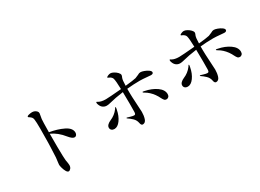

<svg xmlns="http://www.w3.org/2000/svg" viewBox="-32 -1509 3064 2267"><g transform="rotate(-30 1500.0 -376.0)"><path d="M729 -323Q729 -304 719 -291Q709 -278 694 -278Q664 -278 621 -331Q550 -421 459 -462V-447V-284Q461 -126 465 -98Q475 -46 475 -26Q475 1 460.5 18Q446 35 432 35Q416 35 402 11Q388 -13 379.5 -44Q371 -75 371 -89Q371 -100 374 -118Q380 -157 382 -183Q385 -220 388 -317Q388 -337 390 -379Q392 -443 392 -566Q392 -664 387 -695Q384 -718 374 -729Q364 -740 345 -753Q340 -756 337 -758Q334 -760 334 -763Q334 -775 359.5 -781Q385 -787 404 -787Q439 -787 464 -762Q476 -750 476 -733Q476 -724 472 -708Q461 -664 461 -602L459 -482Q564 -465 646.5 -425Q729 -385 729 -323Z M1517 -413Q1517 -365 1524 -253Q1530 -173 1530 -142Q1530 -92 1516.5 -50Q1503 -8 1467 -7Q1444 -7 1438 -45Q1430 -86 1400 -114.5Q1370 -143 1343 -160Q1336 -165 1336 -168Q1336 -172 1341 -172L1347 -171Q1351 -170 1382.5 -160.5Q1414 -151 1430 -151Q1444 -151 1448 -159.5Q1452 -168 1453 -184L1454 -295Q1454 -402 1452 -456Q1340 -441 1261 -420Q1232 -412 1209 -412Q1181 -412 1158.5 -428Q1136 -444 1125 -475Q1119 -489 1119 -500Q1119 -512 1124 -512Q1129 -512 1144 -502Q1157 -494 1181.5 -488.5Q1206 -483 1237 -483Q1277 -483 1451 -498Q1448 -613 1438 -646Q1430 -670 1399 -685Q1379 -692 1379 -697Q1379 -704 1398.5 -713Q1418 -722 1435 -722Q1453 -722 1478 -708.5Q1503 -695 1521.5 -675.5Q1540 -656 1540 -640Q1540 -632 1535.5 -620.5Q1531 -609 1529 -605Q1524 -590 1521.5 -568.5Q1519 -547 1518 -504Q1633 -516 1664 -524Q1677 -528 1707 -542Q1721 -550 1729.5 -553Q1738 -556 1749 -556Q1767 -556 1797 -545Q1827 -534 1850 -517.5Q1873 -501 1873 -486Q1873 -463 1840 -463Q1829 -463 1803 -466Q1728 -473 1693 -473Q1608 -473 1517 -464ZM1291 -340Q1291 -333 1289.5 -326Q1288 -319 1287 -313Q1272 -234 1233.5 -181Q1195 -128 1150 -128Q1127 -128 1112.5 -140.5Q1098 -153 1098 -174Q1098 -195 1115.5 -212Q1133 -229 1159 -240Q1227 -268 1271 -326Q1273 -329 1278.5 -338Q1284 -347 1287 -347Q1291 -347 1291 -340ZM1899 -172Q1899 -149 1886.5 -136.5Q1874 -124 1858 -124Q1839 -124 1828 -136.5Q1817 -149 1803 -177Q1800 -183 1791 -200Q1782 -217 1771 -231Q1727 -291 1672 -322Q1663 -327 1658 -331Q1653 -335 1653 -338Q1653 -343 1660 -343Q1662 -343 1677 -340Q1770 -322 1834.5 -276.5Q1899 -231 1899 -172Z M2517 -413Q2517 -365 2524 -253Q2530 -173 2530 -142Q2530 -92 2516.5 -50Q2503 -8 2467 -7Q2444 -7 2438 -45Q2430 -86 2400 -114.5Q2370 -143 2343 -160Q2336 -165 2336 -168Q2336 -172 2341 -172L2347 -171Q2351 -170 2382.5 -160.5Q2414 -151 2430 -151Q2444 -151 2448 -159.5Q2452 -168 2453 -184L2454 -295Q2454 -402 2452 -456Q2340 -441 2261 -420Q2232 -412 2209 -412Q2181 -412 2158.5 -428Q2136 -444 2125 -475Q2119 -489 2119 -500Q2119 -512 2124 -512Q2129 -512 2144 -502Q2157 -494 2181.5 -488.5Q2206 -483 2237 -483Q2277 -483 2451 -498Q2448 -613 2438 -646Q2430 -670 2399 -685Q2379 -692 2379 -697Q2379 -704 2398.5 -713Q2418 -722 2435 -722Q2453 -722 2478 -708.5Q2503 -695 2521.5 -675.5Q2540 -656 2540 -640Q2540 -632 2535.5 -620.5Q2531 -609 2529 -605Q2524 -590 2521.5 -568.5Q2519 -547 2518 -504Q2633 -516 2664 -524Q2677 -528 2707 -542Q2721 -550 2729.5 -553Q2738 -556 2749 -556Q2767 -556 2797 -545Q2827 -534 2850 -517.5Q2873 -501 2873 -486Q2873 -463 2840 -463Q2829 -463 2803 -466Q2728 -473 2693 -473Q2608 -473 2517 -464ZM2291 -340Q2291 -333 2289.5 -326Q2288 -319 2287 -313Q2272 -234 2233.5 -181Q2195 -128 2150 -128Q2127 -128 2112.5 -140.5Q2098 -153 2098 -174Q2098 -195 2115.5 -212Q2133 -229 2159 -240Q2227 -268 2271 -326Q2273 -329 2278.5 -338Q2284 -347 2287 -347Q2291 -347 2291 -340ZM2899 -172Q2899 -149 2886.5 -136.5Q2874 -124 2858 -124Q2839 -124 2828 -136.5Q2817 -149 2803 -177Q2800 -183 2791 -200Q2782 -217 2771 -231Q2727 -291 2672 -322Q2663 -327 2658 -331Q2653 -335 2653 -338Q2653 -343 2660 -343Q2662 -343 2677 -340Q2770 -322 2834.5 -276.5Q2899 -231 2899 -172Z"/></g></svg>

Font: Shippori Mincho Medium
Style: Regular
Weight: 500
Designer: FONTDASU
Foundry: FONTDASU / Google Inc. / but / Adobe
Version: Version 3.110; ttfautohint (v1.8.3)